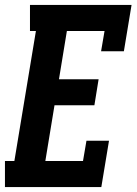

<svg xmlns="http://www.w3.org/2000/svg" viewBox="-27 -755 551 775"><path d="M-7 0V-105H31L118 -630H94V-735H504L473 -548H381L395 -630H243L211 -435H371L354 -330H193L156 -105H308L322 -187H413L382 0Z"/></svg>

Font: Iosevka Slab Extrabold Oblique
Style: Regular
Weight: 800
Italic angle: -9°
Monospace: yes
Designer: Belleve Invis
Foundry: Belleve Invis
Version: Version 11.1.1; ttfautohint (v1.8.3)